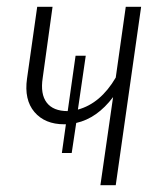

<svg xmlns="http://www.w3.org/2000/svg" viewBox="-20 -542 484 562"><path d="M348.1 -522H393.1L318.8 0H273.9L311 -257.8Q264.2 -195.8 203.1 -182.1L189.9 -94.2H161.1L172.9 -178.2H168Q111.3 -178.2 80.8 -214.1Q50.3 -250 59.1 -312L88.9 -522H133.8L105 -314Q97.7 -266.6 116.7 -241.7Q135.7 -216.8 178.2 -216.8L201.2 -378.9H231L208 -221.2Q274.4 -239.3 318.8 -314.9Z"/></svg>

Font: Fira Sans Compressed ExtraLight
Style: Italic
Weight: 250
Width: 3
Italic angle: -8°
Designer: Carrois Corporate & Edenspiekermann AG
Foundry: Carrois Corporate GbR & Edenspiekermann AG
Version: Version 4.203;PS 004.203;hotconv 1.0.88;makeotf.lib2.5.64775